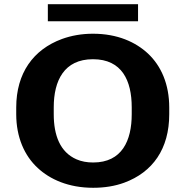

<svg xmlns="http://www.w3.org/2000/svg" viewBox="-20 -881 888 911"><path d="M783 -339V-371C783 -481 745 -568 682 -627C624 -681 538 -721 421 -721C367 -721 318 -712 274 -696C138 -646 57 -534 57 -371V-339C57 -230 96 -142 159 -84C217 -30 305 10 422 10C476 10 525 2 569 -14C705 -64 783 -175 783 -339ZM422 -110C392 -110 366 -115 343 -125C265 -159 235 -239 235 -339V-372C235 -498 284 -600 421 -600C559 -600 605 -498 605 -372V-339C605 -214 559 -110 422 -110ZM635 -780V-861H207V-780Z"/></svg>

Font: Asimov
Style: XWid
Weight: 500
Designer: Google
Version: Version 2.000980; 2014